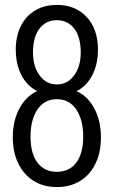

<svg xmlns="http://www.w3.org/2000/svg" viewBox="-20 -750 462 780"><path d="M211 10Q157 10 117 -15Q77 -40 54.5 -85.5Q32 -131 32 -192Q32 -249 51.5 -294Q71 -339 105 -364.5Q139 -390 182 -390V-369Q142 -369 110.5 -392.5Q79 -416 61.5 -456.5Q44 -497 44 -548Q44 -604 65 -645Q86 -686 123.5 -708Q161 -730 211 -730Q261 -730 298.5 -708Q336 -686 357 -645Q378 -604 378 -548Q378 -497 360.5 -456.5Q343 -416 312 -392.5Q281 -369 240 -369V-390Q283 -390 317 -364.5Q351 -339 370.5 -294Q390 -249 390 -192Q390 -131 368 -85.5Q346 -40 305.5 -15Q265 10 211 10ZM211 -52Q262 -52 290 -89.5Q318 -127 318 -195Q318 -263 290 -305Q262 -347 211 -347Q160 -347 132 -305Q104 -263 104 -195Q104 -127 132 -89.5Q160 -52 211 -52ZM211 -407Q254 -407 281 -443.5Q308 -480 308 -536Q308 -600 281.5 -634Q255 -668 211 -668Q167 -668 140.5 -634Q114 -600 114 -536Q114 -480 141 -443.5Q168 -407 211 -407Z"/></svg>

Font: Instrument Sans Condensed
Style: Regular
Weight: 400
Width: 3
Designer: Rodrigo Fuenzalida
Foundry: fragTYPE
Version: Version 1.000;gftools[0.9.28]